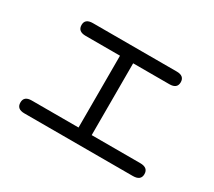

<svg xmlns="http://www.w3.org/2000/svg" viewBox="-125 -903 1250 1124"><g transform="rotate(30 500.0 -341.0)"><path d="M81.1 -55.7Q81.1 -98.6 132.8 -98.6H449.2V-584H216.8Q164.1 -584 164.1 -627.9Q164.1 -669.9 216.8 -669.9H783.2Q835 -669.9 835 -627Q835 -584 783.2 -584H538.1V-98.6H866.2Q919.9 -98.6 919.9 -54.7Q919.9 -11.7 866.2 -11.7H132.8Q81.1 -11.7 81.1 -55.7Z"/></g></svg>

Font: jf-openhuninn-2.1
Style: Regular
Weight: 400
Designer: [Kosugi Maru]
Designed by MOTOYA      

[Varela Round]
Joe Prince (Latin component); Avraham Cornfeld (Hebrew component)
Foundry: justfont Co., Ltd.
Version: 2.1